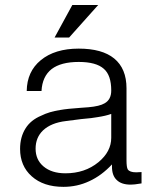

<svg xmlns="http://www.w3.org/2000/svg" viewBox="-20 -723 623 761"><path d="M423.8 -71.3V-62.5Q423.8 -27.3 442.4 -9.8Q460.9 8.8 498 8.8Q505.9 8.8 514.6 7.8Q527.3 5.9 541 3.9V-41L519.5 -40Q494.1 -40 486.3 -51.8Q481.4 -60.5 481.4 -87.9V-373Q481.4 -451.2 432.6 -491.2Q384.8 -530.3 292 -530.3Q197.3 -530.3 141.6 -484.4Q86.9 -439.5 85.9 -362.3H144.5Q147.5 -419.9 184.6 -449.2Q221.7 -477.5 292 -477.5Q361.3 -477.5 391.6 -450.2Q420.9 -424.8 420.9 -364.3Q420.9 -328.1 394.5 -313.5Q375 -301.8 330.1 -297.9L302.7 -295.9Q246.1 -292 218.8 -287.1Q174.8 -280.3 143.6 -264.6Q101.6 -247.1 81.1 -213.9Q59.6 -179.7 59.6 -132.8Q59.6 -65.4 105.5 -24.4Q152.3 17.6 231.4 17.6Q286.1 17.6 334 -4.9Q382.8 -27.3 423.8 -71.3ZM420.9 -271.5V-176.8Q420.9 -122.1 370.1 -80.1Q316.4 -36.1 239.3 -36.1Q184.6 -36.1 152.3 -63.5Q121.1 -89.8 121.1 -133.8Q121.1 -177.7 150.4 -206.1Q182.6 -236.3 241.2 -243.2L301.8 -251Q347.7 -254.9 367.2 -258.8Q399.4 -263.7 420.9 -271.5ZM369.1 -703.1H266.6L196.3 -574.2H253.9Z"/></svg>

Font: Dotum
Style: Regular
Weight: 400
Version: Version 2.21